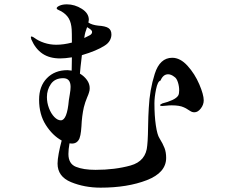

<svg xmlns="http://www.w3.org/2000/svg" viewBox="-20 -832 1040 884"><path d="M918 -370Q918 -350 904.5 -332.5Q891 -315 875 -315Q865 -315 856.5 -320.5Q848 -326 846 -327Q836 -334 826 -338Q807 -347 770 -347Q758 -347 746 -345.5Q734 -344 726 -344Q717 -344 717 -348Q717 -351 728 -356Q753 -362 773.5 -371.5Q794 -381 801 -393Q805 -401 805 -416Q805 -435 799 -453.5Q793 -472 783 -478Q768 -490 754 -490Q731 -490 719 -461Q706 -458 698.5 -421Q691 -384 691 -356Q691 -299 697.5 -255Q704 -211 714 -196Q730 -170 737.5 -150.5Q745 -131 745 -105Q745 -37 656 -2.5Q567 32 443 32Q369 32 307 6.5Q245 -19 245 -79Q245 -97 250.5 -126.5Q256 -156 264 -185Q222 -208 191 -256.5Q160 -305 160 -373Q160 -435 196 -472Q232 -509 291 -509Q296 -509 310 -507Q310 -547 311 -568Q279 -563 257 -563Q208 -563 175.5 -585Q143 -607 124 -651L122 -661Q122 -664 125 -664Q128 -664 135 -660Q156 -644 183 -635Q210 -626 239 -626Q273 -626 311 -636Q311 -685 310 -697Q308 -727 297 -746.5Q286 -766 262 -780Q256 -783 251.5 -785Q247 -787 244 -789Q241 -791 241 -794Q241 -800 254.5 -806Q268 -812 288 -812Q324 -812 356.5 -791.5Q389 -771 389 -741Q389 -738 387 -728Q404 -717 432 -714Q465 -712 479 -703Q493 -694 493 -673Q493 -659 485.5 -645.5Q478 -632 462 -622Q425 -598 357 -578L354 -551Q353 -540 351 -525.5Q349 -511 348 -493Q368 -481 380.5 -463.5Q393 -446 393 -426Q393 -415 390 -407Q388 -399 381 -383Q372 -362 366 -338Q357 -298 355 -251Q355 -247 353 -228Q351 -209 346 -195Q336 -171 311 -171Q304 -171 300 -172Q295 -144 295 -123Q295 -78 329.5 -64Q364 -50 420 -50Q509 -50 581 -70Q653 -90 658 -163Q660 -181 661 -212Q662 -243 662 -255Q662 -269 663 -295Q664 -321 665 -335Q669 -418 692.5 -492Q716 -566 773 -566Q810 -566 843.5 -529Q877 -492 897.5 -444Q918 -396 918 -370ZM368 -657 392 -669Q404 -675 404 -685Q404 -692 392 -700L381 -707Q371 -681 369 -664ZM260 -278Q289 -278 297 -371Q298 -379 301.5 -398.5Q305 -418 305 -432Q305 -472 271 -472Q233 -472 214.5 -445.5Q196 -419 196 -385Q196 -359 205.5 -334Q215 -309 230 -293.5Q245 -278 260 -278Z"/></svg>

Font: Shippori Mincho SemiBold
Style: Regular
Weight: 600
Designer: FONTDASU
Foundry: FONTDASU / Google Inc. / but / Adobe
Version: Version 3.110; ttfautohint (v1.8.3)